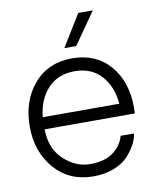

<svg xmlns="http://www.w3.org/2000/svg" viewBox="-85 -822 728 893"><g transform="rotate(-10 279.0 -375.5)"><path d="M415 -756 310 -606H254L346 -756ZM525 -278Q525 -260 524 -250H98Q99 -159 154.5 -107Q210 -55 276 -54Q345 -53 386.5 -82.5Q428 -112 441 -159H504Q501 -135 487.5 -109Q474 -83 449.5 -56Q425 -29 381.5 -12Q338 5 283 5Q169 4 100.5 -76Q32 -156 32 -274Q32 -395 99.5 -474Q167 -553 281 -553Q393 -553 459 -476.5Q525 -400 525 -278ZM99 -307H461Q453 -391 406.5 -441.5Q360 -492 282 -492Q203 -492 155.5 -441.5Q108 -391 99 -307Z"/></g></svg>

Font: Oakes Grotesk Light
Style: Regular
Weight: 300
Designer: Samuel Oakes
Foundry: Samuel Oakes
Version: Version 1.000;PS 001.000;hotconv 1.0.88;makeotf.lib2.5.64775